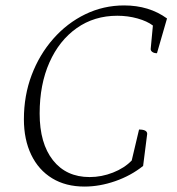

<svg xmlns="http://www.w3.org/2000/svg" viewBox="-20 -675 652 707"><path d="M291 12Q222 12 172 -18.5Q122 -49 95 -105Q68 -161 68 -236Q68 -323 96.5 -398.5Q125 -474 176 -532Q227 -590 294 -622.5Q361 -655 437 -655Q529 -655 595 -607L558 -479Q547 -479 540.5 -484Q534 -489 535 -496L543 -581Q522 -597 486.5 -607Q451 -617 412 -617Q327 -617 262.5 -571.5Q198 -526 162 -445Q126 -364 126 -257Q126 -147 175 -85Q224 -23 310 -23Q354 -23 396 -39.5Q438 -56 465 -84L492 -198Q522 -198 522 -182L507 -64Q462 -28 404.5 -8Q347 12 291 12Z"/></svg>

Font: Petrona ExtraLight
Style: Italic
Weight: 200
Italic angle: -9°
Designer: Ringo R. Seeber
Foundry: Ringo R. Seeber
Version: Version 2.001; ttfautohint (v1.8.3)